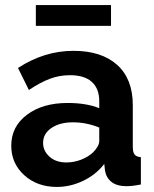

<svg xmlns="http://www.w3.org/2000/svg" viewBox="-20 -736 614 766"><path d="M123 -632.8V-715.8H422.9V-632.8ZM24.9 -154.8Q24.9 -231 87.4 -278.1Q149.9 -325.2 250 -325.2Q325.2 -325.2 376 -304.2V-332Q376 -382.3 346.4 -409.2Q316.9 -436 258.8 -436Q216.8 -436 178.7 -421.6Q140.6 -407.2 95.2 -377L51.8 -464.8Q156.7 -533.2 272.9 -533.2Q385.3 -533.2 447.5 -477.1Q509.8 -420.9 509.8 -316.9V-149.9Q509.8 -128.4 517.1 -119.4Q524.4 -110.4 542 -108.9V0Q508.3 6.8 484.9 6.8Q446.3 6.8 425 -10Q403.8 -26.9 398.9 -55.2L396 -82Q362.3 -38.6 311.3 -14.4Q260.3 9.8 207 9.8Q128.4 9.8 76.7 -37.1Q24.9 -84 24.9 -154.8ZM351.1 -127.9Q376 -152.8 376 -173.8V-227.1Q324.7 -248 271 -248Q218.3 -248 185.1 -225.3Q151.9 -202.6 151.9 -166Q151.9 -134.3 177.2 -111.1Q202.6 -87.9 245.1 -87.9Q274.9 -87.9 303.5 -98.9Q332 -109.9 351.1 -127.9Z"/></svg>

Font: Rawline
Style: Bold
Weight: 700
Designer: Matt McInerney, Pablo Impallari, Rodrigo Fuenzalida
Foundry: Matt McInerney, Pablo Impallari, Rodrigo Fuenzalida
Version: Version 4.020;PS 004.020;hotconv 1.0.88;makeotf.lib2.5.64775